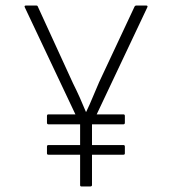

<svg xmlns="http://www.w3.org/2000/svg" viewBox="-20 -675 622 695"><path d="M275 0Q270 0 270 -5V-225L70 -648Q68 -652 69.5 -653.5Q71 -655 74 -655H111Q116 -655 117 -651L244 -374Q257 -348 268.5 -322.5Q280 -297 291 -270H292Q305 -297 316 -324Q327 -351 339 -378L467 -651Q469 -655 474 -655H509Q512 -655 513.5 -653.5Q515 -652 513 -648L313 -225V-5Q313 0 306 0ZM155 -115Q150 -115 150 -120V-144Q150 -150 155 -150H427Q432 -150 432 -144V-120Q432 -115 427 -115ZM155 -225Q150 -225 150 -231V-255Q150 -261 155 -261H427Q432 -261 432 -255V-231Q432 -225 427 -225Z"/></svg>

Font: Sofia Sans Semi Condensed ExtraLight
Style: Regular
Weight: 250
Version: Version 4.100